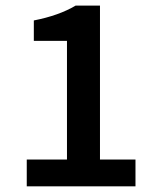

<svg xmlns="http://www.w3.org/2000/svg" viewBox="-20 -656 553 676"><path d="M74.2 0V-94.2H215.8V-512.2H99.1V-584Q187 -601.1 246.1 -636.2H332V-94.2H457V0Z"/></svg>

Font: Source Sans 3 Semibold
Style: Regular
Weight: 600
Designer: Paul D. Hunt
Foundry: Adobe
Version: Version 3.052;hotconv 1.1.0;makeotfexe 2.6.0